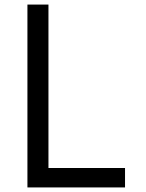

<svg xmlns="http://www.w3.org/2000/svg" viewBox="-20 -820 640 840"><path d="M100 0V-800H192V-85H527V0Z"/></svg>

Font: Victor Mono Thin SemiBold
Style: Regular
Weight: 600
Monospace: yes
Version: Version 1.561;gftools[0.9.30]